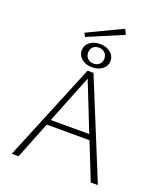

<svg xmlns="http://www.w3.org/2000/svg" viewBox="-174 -1102 1032 1215"><g transform="rotate(20 342.0 -494.5)"><path d="M485 -249H197L98 0H52L323 -658H363L632 0H584ZM470 -285 341 -611 211 -285ZM222 -877 456 -989 473 -954 235 -853ZM244 -767Q244 -801 271.5 -822.5Q299 -844 342 -844Q384 -844 411.5 -821.5Q439 -799 439 -765Q439 -732 411.5 -710Q384 -688 341 -688Q299 -688 271.5 -710.5Q244 -733 244 -767ZM397 -765Q397 -790 381.5 -805Q366 -820 341 -820Q317 -820 302 -805.5Q287 -791 287 -767Q287 -744 302.5 -728.5Q318 -713 342 -713Q366 -713 381.5 -727.5Q397 -742 397 -765Z"/></g></svg>

Font: Ysabeau Light
Style: Regular
Weight: 300
Designer: Christian Thalmann (Catharsis Fonts)
Version: Version 0.003